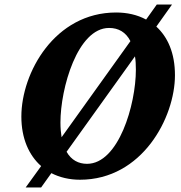

<svg xmlns="http://www.w3.org/2000/svg" viewBox="-20 -780 797 845"><path d="M332 11C606 11 750 -263 750 -449C750 -547 718 -617 668 -663L737 -760H670L623 -694C584 -715 539 -725 491 -725C221 -725 74 -460 74 -267C74 -171 107 -97 161 -49L93 45H161L206 -18C243 1 286 11 332 11ZM246 -241C246 -391 321 -657 460 -657C502 -657 534 -638 554 -599L251 -176C248 -195 246 -217 246 -241ZM578 -473C578 -320 502 -59 363 -59C326 -59 294 -75 273 -112L574 -532C577 -515 578 -495 578 -473Z"/></svg>

Font: Noto Serif SemiCondensed Extra
Style: Italic
Weight: 800
Width: 4
Italic angle: -12°
Designer: Monotype Design Team
Foundry: Monotype Imaging Inc.
Version: Version 1.901